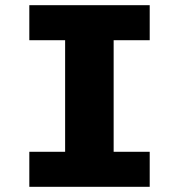

<svg xmlns="http://www.w3.org/2000/svg" viewBox="-20 -720 690 740"><path d="M93 0V-135H231V-565H93V-700H557V-565H418V-135H557V0Z"/></svg>

Font: Trispace ExtraBold
Style: Regular
Weight: 800
Designer: Tyler Finck
Foundry: Etcetera Type Company
Version: Version 1.210; ttfautohint (v1.8.3)